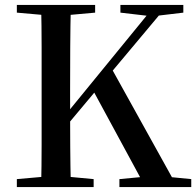

<svg xmlns="http://www.w3.org/2000/svg" viewBox="-20 -755 792 775"><path d="M146 0Q148 -85 148 -170.5Q148 -256 148 -342V-393Q148 -479 148 -564.5Q148 -650 146 -735H266Q264 -651 263.5 -565Q263 -479 263 -393V-302Q263 -240 263.5 -163Q264 -86 266 0ZM48 0V-32L195 -45H220L358 -32V0ZM48 -704V-735H364V-704L220 -691H195ZM462 0V-32L599 -45H620L752 -32V0ZM466 -704V-735H720V-704L611 -691L586 -690ZM203 -193 200 -254H215L236 -281L607 -735H657ZM567 0 353 -395 428 -483 696 0Z"/></svg>

Font: Noto Serif SC ExtraLight SemiBold
Style: Regular
Weight: 600
Version: Version 2.002-H1;hotconv 1.1.0;makeotfexe 2.6.0